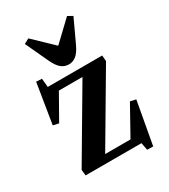

<svg xmlns="http://www.w3.org/2000/svg" viewBox="-207 -910 932 1057"><g transform="rotate(-30 258.5 -381.5)"><path d="M67 -583 103 -581 108 -526H454L457 -489L197 -48H358L460 -231L496 -223L447 48L409 47L400 0H45L41 -37L301 -478H151L62 -321L26 -329ZM117 -794 149 -811 270 -695H273L395 -811L426 -794L359 -650Q340 -609 319 -592Q298 -575 272 -575Q245 -575 224 -592Q203 -609 184 -650Z"/></g></svg>

Font: Minipax
Style: Bold
Weight: 600
Designer: Raphaël Ronot, Igor Stepanchenko (Cyrillic)
Foundry: steppetype
Version: Version 1.002